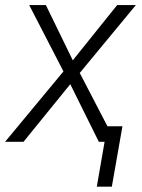

<svg xmlns="http://www.w3.org/2000/svg" viewBox="-45 -548 549 742"><path d="M0 0ZM236.3 -314.9 407.7 -528.3H480L263.2 -266.1L401.4 0H336.9L226.6 -222.7L45.9 0H-25.4L200.2 -272L67.9 -528.3H132.3ZM387.2 173.3H329.1L369.6 -60.1H428.2Z"/></svg>

Font: Roboto Light
Style: Italic
Weight: 300
Italic angle: -12°
Designer: Google
Version: Version 2.134; 2016; ttfautohint (v1.6)